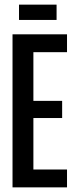

<svg xmlns="http://www.w3.org/2000/svg" viewBox="-20 -808 325 828"><path d="M34 0V-660H269V-583H124V-373H248V-299H124V-77H269V0ZM62 -722V-788H224V-722Z"/></svg>

Font: Bricolage Grotesque 48pt Condensed
Style: Regular
Weight: 400
Width: 3
Designer: Mathieu Triay
Foundry: Atelier Triay
Version: Version 1.000; ttfautohint (v1.8.4.7-5d5b);gftools[0.9.32]